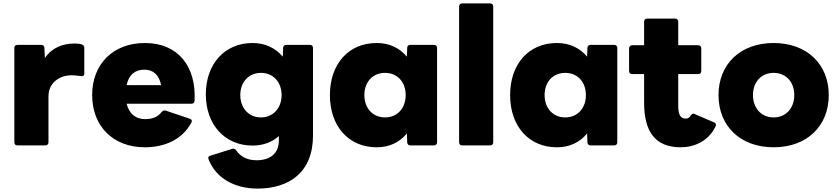

<svg xmlns="http://www.w3.org/2000/svg" viewBox="-20 -810 4911 1125"><path d="M82 42H246C257 42 264 35 264 24V-245C264 -332 338 -369 397 -369C420 -369 438 -366 454 -364C466 -362 474 -367 474 -378V-530C474 -540 468 -547 458 -550C446 -554 431 -555 416 -555C346 -555 283 -529 243 -470L240 -530C240 -541 232 -547 221 -547H82C71 -547 64 -540 64 -530V24C64 35 71 42 82 42Z M829 53C941 53 1047 10 1101 -91C1103 -95 1104 -98 1104 -101C1104 -107 1100 -111 1093 -114L951 -162C942 -164 934 -162 927 -154C906 -125 873 -112 830 -112C774 -112 737 -144 722 -202H1101C1113 -202 1119 -208 1120 -219C1131 -419 1025 -558 829 -558C641 -558 520 -433 520 -253C520 -72 641 53 829 53ZM924 -311H722C734 -371 771 -402 826 -402C879 -402 913 -369 924 -311Z M1489 295C1673 295 1814 201 1814 -16V-530C1814 -540 1807 -547 1796 -547H1657C1647 -547 1639 -541 1639 -530L1637 -478C1594 -529 1533 -558 1460 -558C1296 -558 1186 -435 1186 -257C1186 -81 1296 43 1460 43C1521 43 1575 23 1614 -13V14C1614 91 1560 129 1484 129C1423 129 1387 104 1364 71C1359 64 1353 61 1347 61C1345 61 1343 61 1341 62L1213 102C1205 104 1200 109 1200 115C1200 117 1201 120 1202 123C1243 231 1351 295 1489 295ZM1388 -253C1388 -330 1438 -383 1509 -383C1580 -383 1630 -330 1630 -253C1630 -176 1580 -122 1509 -122C1438 -122 1388 -176 1388 -253Z M2187 53C2262 53 2321 24 2364 -28L2366 24C2366 35 2374 42 2384 42H2523C2534 42 2541 35 2541 24V-530C2541 -540 2534 -547 2523 -547H2384C2374 -547 2366 -541 2366 -530L2364 -478C2321 -529 2262 -558 2187 -558C2023 -558 1913 -436 1913 -253C1913 -70 2023 53 2187 53ZM2115 -253C2115 -330 2164 -383 2236 -383C2308 -383 2357 -330 2357 -253C2357 -176 2308 -122 2236 -122C2164 -122 2115 -176 2115 -253Z M2688 42H2852C2863 42 2870 35 2870 24V-772C2870 -783 2863 -790 2852 -790H2688C2677 -790 2670 -783 2670 -772V24C2670 35 2677 42 2688 42Z M3243 53C3318 53 3377 24 3420 -28L3422 24C3422 35 3430 42 3440 42H3579C3590 42 3597 35 3597 24V-530C3597 -540 3590 -547 3579 -547H3440C3430 -547 3422 -541 3422 -530L3420 -478C3377 -529 3318 -558 3243 -558C3079 -558 2969 -436 2969 -253C2969 -70 3079 53 3243 53ZM3171 -253C3171 -330 3220 -383 3292 -383C3364 -383 3413 -330 3413 -253C3413 -176 3364 -122 3292 -122C3220 -122 3171 -176 3171 -253Z M3968 53C4046 53 4129 19 4171 -66C4173 -70 4175 -75 4175 -78C4175 -85 4171 -90 4164 -93L4052 -141C4048 -143 4045 -144 4042 -144C4037 -144 4034 -141 4030 -137C4020 -121 4011 -115 3998 -115C3967 -115 3954 -139 3954 -189V-376H4071C4082 -376 4089 -383 4089 -394V-527C4089 -537 4082 -545 4071 -545H3954V-683C3954 -694 3947 -701 3936 -701H3772C3761 -701 3754 -694 3754 -683V-545H3684C3673 -545 3666 -537 3666 -527V-394C3666 -383 3673 -376 3684 -376H3754V-208C3754 -39 3819 53 3968 53Z M4513 53C4709 53 4836 -72 4836 -253C4836 -433 4709 -558 4513 -558C4317 -558 4190 -433 4190 -253C4190 -72 4317 53 4513 53ZM4392 -253C4392 -330 4441 -383 4513 -383C4585 -383 4634 -330 4634 -253C4634 -176 4585 -122 4513 -122C4441 -122 4392 -176 4392 -253Z"/></svg>

Font: LINE Seed JP App_OTF ExtraBold
Style: Regular
Weight: 800
Designer: LINE & Fontrix & Fontworks
Version: Version 1.013